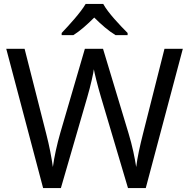

<svg xmlns="http://www.w3.org/2000/svg" viewBox="-20 -964 970 984"><path d="M509 -944H419C393 -899 333 -834 296 -795V-784H356C391 -806 427 -838 463 -874C499 -838 537 -805 572 -784H634V-795C596 -833 533 -899 509 -944ZM917 -714H823L713 -279C697 -216 684 -157 678 -108C671 -154 658 -218 639 -280L508 -714H415L289 -283C272 -224 258 -160 251 -108C244 -158 233 -216 217 -278L106 -714H12L201 0H292L427 -465C445 -526 459 -591 461 -609C464 -591 480 -525 497 -468L636 0H727Z"/></svg>

Font: Noto Sans Cuneiform
Style: Regular
Weight: 400
Designer: Monotype Design Team
Foundry: Monotype Imaging Inc.
Version: Version 2.001